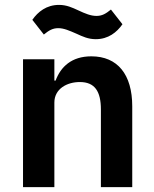

<svg xmlns="http://www.w3.org/2000/svg" viewBox="-20 -764 628 784"><path d="M371 -604C422 -604 457 -632 480 -665L433 -725C412 -708 397 -699 374 -699C351 -699 329 -708 299 -722C275 -733 252 -744 221 -744C170 -744 135 -716 112 -683L159 -623C180 -640 195 -649 218 -649C241 -649 263 -639 293 -626C317 -615 340 -604 371 -604ZM202 0V-345C202 -401 253 -429 306 -429C367 -429 392 -391 392 -317V0H520V-330C520 -460 460 -534 353 -534C272 -534 228 -491 207 -435H202V-522H74V0Z"/></svg>

Font: IBM Plex Thai SemiBold
Style: Regular
Weight: 600
Designer: Mike Abbink, Paul van der Laan, Pieter van Rosmalen, Ben Mitchell, Mark Frömberg
Foundry: Bold Monday
Version: Version 1.0